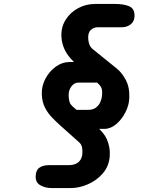

<svg xmlns="http://www.w3.org/2000/svg" viewBox="-20 -949 779 969"><path d="M239.5 0Q208.5 0 184 -13.8Q159.5 -27.5 160 -58Q160.5 -89 178.2 -102.2Q196 -115.5 227.5 -115.5H325Q348.5 -115.5 363.5 -122.8Q378.5 -130 386.2 -142.8Q394 -155.5 395.5 -172Q397 -191 393.8 -206.2Q390.5 -221.5 378.5 -231.5L284 -316Q264 -334 243 -355.5Q222 -377 207.2 -405.5Q192.5 -434 191 -472.5Q189.5 -514.5 209.2 -551.8Q229 -589 261.5 -612.5Q294 -636 330.5 -636H353.5Q340 -649 327.8 -664.2Q315.5 -679.5 306.5 -698Q300 -712 295.5 -728.2Q291 -744.5 290 -763Q287.5 -811 310.8 -848.5Q334 -886 373.8 -907.5Q413.5 -929 460 -929H562Q604.5 -929 631.8 -917.5Q659 -906 659 -870.5Q659 -841.5 640 -826.5Q621 -811.5 595 -811.5H473.5Q452.5 -811.5 437.5 -797Q422.5 -782.5 425.5 -749.5Q427 -734.5 432 -722.5Q437 -710.5 447.5 -701.5L569.5 -603Q596 -581.5 615.5 -544.2Q635 -507 632.5 -453.5Q631 -417.5 612.8 -381.8Q594.5 -346 566.2 -322.2Q538 -298.5 506 -298.5H480.5Q491 -288.5 501.2 -275.8Q511.5 -263 518.5 -248Q527 -229.5 531.2 -207.8Q535.5 -186 534 -161Q530 -109.5 498.5 -73.5Q467 -37.5 423.2 -18.8Q379.5 0 338.5 0ZM366.5 -394.5H424.5Q449 -394.5 464 -405.8Q479 -417 486.2 -433.8Q493.5 -450.5 495 -466Q497 -486.5 493.5 -500.8Q490 -515 470 -532H374.5Q354 -532 338.8 -510.8Q323.5 -489.5 327 -457Q329.5 -432.5 336.5 -422.8Q343.5 -413 366.5 -394.5Z"/></svg>

Font: Edu AU VIC WA NT Pre
Style: Bold
Weight: 700
Designer: Tina and Corey Anderson, Eben Sorkin, Mirko Velimirovic
Foundry: Google for Education
Version: Version 1.001